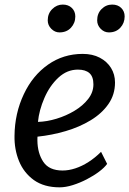

<svg xmlns="http://www.w3.org/2000/svg" viewBox="-20 -795 554 823"><path d="M235.5 8Q169.2 8 125.2 -23.1Q81.8 -54.7 61.5 -104.6Q41.1 -154.6 42.2 -212.9Q43.1 -309.1 82.2 -391.5Q120 -471.6 185.7 -517.8Q251.4 -564 334.6 -564Q376.7 -564 407.7 -547.7Q438.7 -531.5 455.9 -503.8Q473 -476.1 473 -441.4Q473 -389.4 444.7 -348.9Q416.5 -308.4 368.6 -279.4Q320.7 -250.4 261.5 -233Q202.3 -215.6 140.7 -209.2Q140.5 -206.1 140.4 -202Q140.3 -197.9 140.3 -193.2Q140.9 -138.2 165.8 -101.1Q190.7 -64.1 248.2 -64.1Q274.8 -64.1 303 -73.4Q331.2 -82.6 359.2 -100.5Q387.3 -118.4 413.2 -144.2L439.2 -92.5Q427.9 -76.7 404.6 -59.1Q381.3 -41.6 351.7 -26.3Q322.1 -11 291.7 -1.5Q261.4 8 235.5 8ZM142.7 -272.5Q180.9 -273.5 222.2 -286.1Q263.6 -298.6 299.6 -320.3Q335.7 -342 358 -370.8Q380.4 -399.6 380.4 -433.4Q380.4 -466.5 363.3 -481.6Q346.3 -496.6 313.9 -496.6Q290.8 -496.6 270 -488.2Q249.3 -479.7 230.6 -462.5Q193.1 -427.7 170.4 -375.2Q147.6 -322.8 142.7 -272.5ZM234.8 -656.1Q215.2 -656.1 199.9 -671.5Q184.6 -686.9 184.6 -707.8Q184.6 -737.1 204 -756.2Q223.4 -775.4 249 -775.4Q273 -775.4 287.9 -761Q302.8 -746.5 302.8 -724.6Q302.8 -696.2 284.2 -676.2Q265.6 -656.1 234.8 -656.1ZM446.7 -656.1Q426.6 -656.1 411.6 -671.5Q396.5 -686.9 396.5 -707.8Q396.5 -737.5 415.6 -756.4Q434.6 -775.4 460.9 -775.4Q484.9 -775.4 499.6 -761Q514.3 -746.5 514.3 -724.6Q514.3 -696.2 495.8 -676.2Q477.3 -656.1 446.7 -656.1Z"/></svg>

Font: Merriweather Sans Variable Regular
Style: Italic
Weight: 300
Italic angle: -8°
Designer: Eben Sorkin
Foundry: Eben Sorkin
Version: Version 2.001